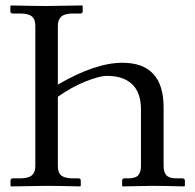

<svg xmlns="http://www.w3.org/2000/svg" viewBox="-20 -666 699 687"><path d="M187 -319.8V-71.3Q187 -47.9 199.7 -37.8Q212.4 -27.8 241.7 -27.8H260.7Q269 -27.8 269 -19.5V-1L267.1 1Q187.5 -1 148.4 -1L19.5 1L17.6 -1V-19.5Q17.6 -27.8 25.4 -27.8H51.8Q81.5 -27.8 94 -38.6Q106.4 -49.3 106.4 -71.3V-573.7Q106.4 -597.2 93.8 -607.4Q81.1 -617.7 51.8 -617.7H25.4Q17.1 -617.7 17.1 -626V-644.5L19 -646.5Q106 -644.5 145 -644.5L273.9 -646.5L275.9 -644.5V-626Q275.9 -617.7 268.1 -617.7H241.7Q211.9 -617.7 199.5 -606.7Q187 -595.7 187 -573.7V-363.3Q320.8 -441.4 418 -441.4Q565.4 -441.4 565.4 -281.7V-71.8Q565.4 -49.3 575.7 -38.6Q585.9 -27.8 611.3 -27.8H631.8Q641.6 -27.8 641.6 -19.5V-1L638.7 1Q565.4 -1 523.4 -1L418.9 1L417 -1V-19.5Q417 -27.8 424.8 -27.8H438.5Q464.4 -27.8 474.4 -38.6Q484.4 -49.3 484.4 -71.8V-274.4Q484.4 -334.5 452.9 -364.5Q421.4 -394.5 362.8 -394.5Q336.4 -394.5 286.1 -374.5Q235.8 -354.5 187 -319.8Z"/></svg>

Font: Libertinage
Style: b
Weight: 400
Designer: OSP
Foundry: OSP
Version: Version 1.0; 2008; OFL relea